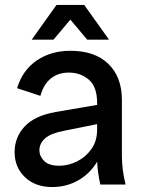

<svg xmlns="http://www.w3.org/2000/svg" viewBox="-20 -745 577 775"><path d="M385 0Q379 -26 375.5 -53Q372 -80 372 -106V-330Q372 -395 338.5 -423.5Q305 -452 258 -452Q215 -452 185.5 -428.5Q156 -405 143 -358L49 -389Q71 -462 128.5 -501Q186 -540 264 -540Q363 -540 417.5 -487Q472 -434 472 -342V-118Q472 -59 487 0ZM191 10Q122 10 80.5 -30Q39 -70 39 -131Q39 -191 79.5 -234.5Q120 -278 205 -293L392 -325V-248L238 -217Q185 -207 162 -186.5Q139 -166 139 -138Q139 -115 158 -95.5Q177 -76 219 -76Q256 -76 291 -93.5Q326 -111 349 -143.5Q372 -176 372 -221H405Q405 -150 375.5 -98Q346 -46 297.5 -18Q249 10 191 10ZM332 -585 214 -725H320L420 -585ZM108 -585 208 -725H314L196 -585Z"/></svg>

Font: Radio Canada Big
Style: Regular
Weight: 400
Designer: Étienne Aubert Bonn
Foundry: Coppers and Brasses
Version: Version 1.001